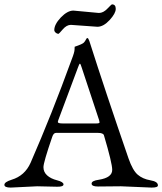

<svg xmlns="http://www.w3.org/2000/svg" viewBox="-22 -849 739 874"><path d="M487.8 -829.1Q504.9 -829.1 504.9 -808.6Q504.9 -788.1 477.1 -757.8Q449.2 -727.5 421.9 -727.1L300.8 -735.8Q281.2 -735.8 263.7 -715.3Q246.1 -694.8 244.1 -694.8Q237.3 -695.3 231.4 -700.2Q225.6 -705.1 225.1 -711.9Q225.1 -737.8 254.9 -769.5Q285.2 -800.8 312 -800.8L428.2 -790Q448.2 -790 466.8 -809.6Q485.4 -829.1 487.8 -829.1ZM241.2 -293.9Q241.2 -287.1 262.2 -287.1H417Q431.2 -287.1 431.2 -292Q431.2 -293.9 429.2 -301.8L350.1 -541Q344.7 -559.1 341.8 -559.1Q338.9 -559.1 333 -542L243.2 -301.8Q241.2 -295.9 241.2 -293.9ZM30.8 -30.8Q90.8 -48.8 117.2 -107.9Q213.4 -328.1 304.2 -578.1Q317.4 -611.3 317.4 -624Q317.4 -636.7 317.9 -636.2Q354 -648.4 359.9 -655.3Q366.2 -662.1 369.1 -668.9Q372.1 -675.8 376 -675.8Q379.9 -675.8 384.8 -662.1Q459 -429.2 563 -127.9Q582 -73.2 605 -53.7Q627.9 -34.2 662.6 -28.3Q697.3 -22.5 696.8 -4.9Q696.8 4.9 668 4.9L528.8 -1L423.8 0Q395 0 395 -13.2Q395 -26.4 428.2 -30.8Q489.3 -40.5 488.8 -76.2Q488.8 -106 451.2 -232.9Q448.2 -244.1 423.8 -244.1H232.9Q221.7 -244.1 215.8 -226.1Q175.8 -109.9 175.8 -87.9Q175.8 -65.9 192.4 -50.8Q209 -35.6 237.8 -28.3Q266.6 -21 267.1 -9.8Q267.1 1.5 237.8 1L147 -1L26.9 4.9Q-2 4.9 -2 -7.8Q-2 -20.5 30.8 -30.8Z"/></svg>

Font: EBGaramond
Style: Regular
Weight: 400
Version: Version 000.012g